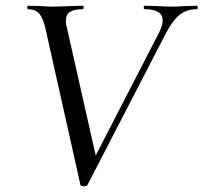

<svg xmlns="http://www.w3.org/2000/svg" viewBox="-20 -645 708 668"><path d="M608 -596Q583 -578 556 -527L284 -1Q281 3 272 3Q261 3 260 -1L139 -542Q130 -582 116.5 -597.5Q103 -613 77 -613Q75 -613 75 -619Q75 -625 77 -625L118 -624Q146 -622 160 -622Q190 -622 228 -624L268 -625Q271 -625 271 -619Q271 -613 268 -613Q239 -613 224 -604Q209 -595 209 -572Q209 -564 212 -552L313 -104L533 -531Q546 -556 546 -574Q546 -613 483 -613Q480 -613 480 -619Q480 -625 483 -625L522 -624Q554 -622 583 -622Q599 -622 625 -624L664 -625Q668 -625 668 -619Q668 -613 664 -613Q633 -613 608 -596Z"/></svg>

Font: CormorantInfant-MediumItalic
Style: Italic
Weight: 500
Italic angle: -10°
Designer: Christian Thalmann (Catharsis Fonts)
Foundry: Catharsis Fonts
Version: Version 3.303